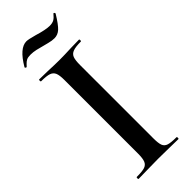

<svg xmlns="http://www.w3.org/2000/svg" viewBox="-257 -821 853 853"><g transform="rotate(-45 169.5 -394.0)"><path d="M293 -12Q296 -12 296 -6Q296 0 293 0Q261 0 242 -1L168 -2L96 -1Q77 0 44 0Q41 0 41 -6Q41 -12 44 -12Q78 -12 93.5 -17Q109 -22 115 -36.5Q121 -51 121 -81V-544Q121 -574 115 -588Q109 -602 93.5 -607.5Q78 -613 44 -613Q41 -613 41 -619Q41 -625 44 -625L96 -624Q140 -622 168 -622Q199 -622 243 -624L293 -625Q296 -625 296 -619Q296 -613 293 -613Q260 -613 244 -607Q228 -601 222.5 -586.5Q217 -572 217 -542V-81Q217 -50 222.5 -36Q228 -22 243.5 -17Q259 -12 293 -12ZM295 -787 297 -788Q299 -788 301 -785Q303 -782 302 -780Q275 -736 258.5 -721Q242 -706 221 -706Q205 -706 186.5 -711Q168 -716 163 -717Q146 -722 128 -726Q110 -730 94 -730Q77 -730 68.5 -725.5Q60 -721 53 -713.5Q46 -706 43 -703H42Q39 -703 36.5 -705.5Q34 -708 36 -710Q80 -785 123 -785Q135 -785 171 -775Q220 -760 245 -760Q262 -760 272.5 -766Q283 -772 295 -787Z"/></g></svg>

Font: Cormorant SC SemiBold
Style: Regular
Weight: 600
Designer: Christian Thalmann (Catharsis Fonts)
Foundry: Catharsis Fonts
Version: Version 4.000